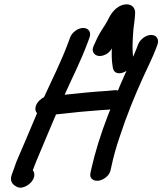

<svg xmlns="http://www.w3.org/2000/svg" viewBox="-20 -807 744 879"><path d="M492 -585.4C490.9 -559.2 491.2 -530.7 494.9 -508.2L497.1 -494.9C507.9 -441.7 600.6 -489.6 590.9 -538.1L588.8 -550.5C584.8 -581.9 587.4 -631.1 590.8 -672.6C593.4 -695.7 598.5 -727 598.7 -749.5C598.8 -767.4 586.7 -789.7 554.2 -786.9C507.6 -781.1 484.5 -737.8 473.5 -714.9C460.9 -689.5 440 -664.8 424.5 -631.3L409.5 -598.7C394.7 -568.7 414.8 -552 433.4 -550.7C449.6 -549.5 477.8 -558.4 492 -585.4ZM611.6 -602 606.1 -587C593.2 -552.3 571.4 -509.4 550.5 -463.6C520.8 -398.3 501.9 -346.7 474.5 -279.7C441.7 -195.7 413.6 -104.2 398.7 -36.3L394.4 -16.6C387 13.6 412.8 23.5 433.3 19.9C452.8 16.5 482.4 -1.7 486.9 -30.7L491.1 -49.8C498.8 -86.1 512.1 -135.5 529 -183.8C559.4 -277 596.8 -369.1 636.8 -456.8C657 -501 680.1 -546.6 695.1 -587L700.6 -602C709.8 -626.8 697 -647 672.2 -647C646.2 -647 620.1 -625 611.6 -602ZM149.5 -288.5C126.7 -236 101.9 -173.9 80.8 -126.4C68.7 -96.6 55.2 -70.8 46.2 -41.1L34 -8C20.6 28.2 45.2 42.1 57.8 48.8C78.4 59.8 110.5 43.2 125.4 23.8C142.7 1.4 138.1 -18.4 130.1 -27.3L135.9 -43C138.6 -50.3 142.8 -60.7 148.2 -73.8C176.3 -140.5 205.7 -211.6 236.4 -283.1C260.6 -285.4 288.4 -288.4 311.8 -291.2C352.4 -296.2 400 -298.9 445.1 -303.1L477.4 -305C477.7 -305.1 478.4 -305.1 479 -305.2C540.3 -312.5 562.1 -400.9 502.9 -393.9L470.6 -390.9C404.9 -386.8 341 -380.2 275.8 -373.2C310.3 -450.4 349.9 -527.1 381.7 -613L389.8 -635C399.4 -661 384.1 -679 361.1 -679C336.8 -679 309.8 -659.3 300.8 -635L292.7 -613C260.6 -526.3 221.3 -448.6 181.4 -362C169.1 -356.2 151.5 -342 144.8 -324C139.3 -309 141.9 -296.8 149.5 -288.5Z"/></svg>

Font: Just Breathe
Style: BdObl7
Weight: 400
Foundry: Cannot Into Space Fonts
Version: Version 0.72